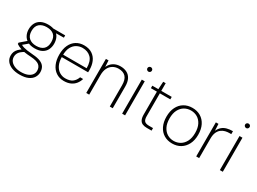

<svg xmlns="http://www.w3.org/2000/svg" viewBox="-44 -1518 3410 2544"><g transform="rotate(30 1661.0 -246.0)"><path d="M264 232Q198 232 147 212.5Q96 193 67 156.5Q38 120 38 68Q38 40 47.5 14.5Q57 -11 80 -35Q103 -59 144 -84L182 -65Q124 -34 103.5 -2.5Q83 29 83 64Q83 103 106.5 132Q130 161 171 177Q212 193 264 193Q321 193 361 178Q401 163 422.5 135.5Q444 108 444 71Q444 18 408 -12Q372 -42 278 -48Q223 -51 185 -57Q147 -63 121 -71.5Q95 -80 77 -89.5Q59 -99 44 -109V-129L139 -211L182 -197L81 -112L82 -135Q95 -129 108 -121.5Q121 -114 141 -108Q161 -102 195 -96.5Q229 -91 286 -87Q362 -82 406.5 -62.5Q451 -43 470.5 -10Q490 23 490 68Q490 111 467 148.5Q444 186 394.5 209Q345 232 264 232ZM265 -169Q200 -169 157 -193Q114 -217 92.5 -258.5Q71 -300 71 -350Q71 -404 92.5 -445.5Q114 -487 157.5 -510Q201 -533 265 -533Q332 -533 375.5 -510Q419 -487 439.5 -445.5Q460 -404 460 -350Q460 -300 439.5 -258.5Q419 -217 375.5 -193Q332 -169 265 -169ZM266 -208Q339 -208 377.5 -244Q416 -280 416 -351Q416 -424 377 -459Q338 -494 266 -494Q198 -494 156.5 -459Q115 -424 115 -351Q115 -279 156 -243.5Q197 -208 266 -208ZM356 -483 340 -521H531V-486Z M815 12Q746 12 695 -22.5Q644 -57 617 -118.5Q590 -180 590 -262Q590 -348 618.5 -408.5Q647 -469 698.5 -501Q750 -533 816 -533Q892 -533 941.5 -500Q991 -467 1015 -411Q1039 -355 1039 -284Q1039 -276 1039 -268Q1039 -260 1038 -249H621V-286H995Q995 -394 945.5 -443.5Q896 -493 815 -493Q769 -493 727.5 -470.5Q686 -448 660.5 -400Q635 -352 635 -274V-257Q635 -180 660 -129Q685 -78 726 -53Q767 -28 815 -28Q883 -28 922 -56.5Q961 -85 980 -139H1026Q1013 -95 986 -61Q959 -27 916.5 -7.5Q874 12 815 12Z M1154 0V-521H1194L1199 -424Q1224 -479 1269.5 -506Q1315 -533 1373 -533Q1428 -533 1470 -512Q1512 -491 1535.5 -446.5Q1559 -402 1559 -331V0H1514V-325Q1514 -411 1476.5 -452Q1439 -493 1365 -493Q1318 -493 1280 -470.5Q1242 -448 1220.5 -405Q1199 -362 1199 -298V0Z M1703 0V-521H1748V0ZM1726 -656Q1712 -656 1701.5 -666Q1691 -676 1691 -690Q1691 -705 1701.5 -714.5Q1712 -724 1726 -724Q1740 -724 1750 -714.5Q1760 -705 1760 -691Q1760 -676 1750 -666Q1740 -656 1726 -656Z M2080 0Q2041 0 2013 -12Q1985 -24 1970.5 -53.5Q1956 -83 1956 -133V-483H1864V-521H1956L1963 -638H2001V-521H2161V-483H2001V-134Q2001 -81 2021.5 -60Q2042 -39 2092 -39H2153V0Z M2472 12Q2400 12 2345.5 -21Q2291 -54 2261 -115.5Q2231 -177 2231 -261Q2231 -345 2262 -406.5Q2293 -468 2348 -500.5Q2403 -533 2474 -533Q2546 -533 2600.5 -500.5Q2655 -468 2685.5 -407Q2716 -346 2716 -260Q2716 -176 2684.5 -115Q2653 -54 2598.5 -21Q2544 12 2472 12ZM2472 -28Q2526 -28 2570.5 -54Q2615 -80 2642 -132Q2669 -184 2669 -261Q2669 -339 2642.5 -390.5Q2616 -442 2572 -467.5Q2528 -493 2474 -493Q2421 -493 2376.5 -467.5Q2332 -442 2305 -390.5Q2278 -339 2278 -261Q2278 -184 2304.5 -132Q2331 -80 2375 -54Q2419 -28 2472 -28Z M2836 0V-521H2876L2881 -419Q2901 -461 2930.5 -486Q2960 -511 2999.5 -522Q3039 -533 3091 -533V-488H3060Q3032 -488 3001 -480.5Q2970 -473 2942.5 -452.5Q2915 -432 2898 -395Q2881 -358 2881 -298V0Z M3198 0V-521H3243V0ZM3221 -656Q3207 -656 3196.5 -666Q3186 -676 3186 -690Q3186 -705 3196.5 -714.5Q3207 -724 3221 -724Q3235 -724 3245 -714.5Q3255 -705 3255 -691Q3255 -676 3245 -666Q3235 -656 3221 -656Z"/></g></svg>

Font: DM Sans 10pt ExtraLight
Style: Regular
Weight: 250
Version: Version 4.004;gftools[0.9.30]